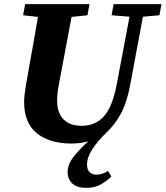

<svg xmlns="http://www.w3.org/2000/svg" viewBox="-20 -677 803 931"><path d="M521 -603 531 -657H763L753 -603L673 -596L611 -264Q595 -179 566.5 -126.5Q538 -74 498 -36Q454 6 428 46Q402 86 402 121Q402 146 415 158Q428 170 447 170Q475 170 504 152L520 179Q499 200 469 217Q439 234 397 234Q354 234 331 213Q308 192 308 158Q308 120 336.5 83.5Q365 47 408 8Q369 19 327 19Q220 19 158.5 -31Q97 -81 97 -182Q97 -202 100 -224.5Q103 -247 107 -271L122 -357Q133 -416 143.5 -476Q154 -536 164 -595L92 -603L102 -657H414L404 -603L327 -595L268 -281Q263 -257 260 -234.5Q257 -212 257 -188Q257 -131 287.5 -99Q318 -67 376 -67Q442 -67 483.5 -112.5Q525 -158 546 -268L608 -596Z"/></svg>

Font: Source Serif Pro
Style: Bold Italic
Weight: 700
Italic angle: -12°
Designer: Frank Grießhammer
Foundry: Adobe Systems Incorporated
Version: Version 3.001;hotconv 1.0.111;makeotfexe 2.5.65597